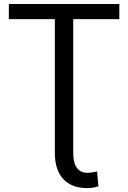

<svg xmlns="http://www.w3.org/2000/svg" viewBox="-20 -731 643 964"><path d="M579.1 -710.9H24.4V-634.8H255.4V38.1C255.4 151.4 315.4 213.4 415.5 213.4C437 213.4 453.1 210.9 474.1 204.6L467.3 129.9C456.1 132.3 434.1 136.7 418.9 136.7C372.6 136.7 347.7 103 347.7 38.1V-634.8H579.1Z"/></svg>

Font: Bert Sans
Style: Regular
Weight: 400
Designer: Christian Robertson (Google), Cristiano Sobral
Foundry: Google, Cristiano Sobral
Version: Version 3.101